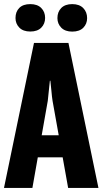

<svg xmlns="http://www.w3.org/2000/svg" viewBox="-24 -924 504 944"><path d="M-4.4 0H135.3L210.9 -428.2Q213.4 -446.3 216.3 -480Q219.2 -513.7 221.2 -526.9H223.6Q225.6 -513.7 228.5 -480Q231.4 -446.3 234.4 -428.2L311 0H460L312.5 -712.9H143.1ZM96.2 -150.4H357.9L337.9 -258.8H115.7ZM52.2 -835.4Q52.2 -807.6 71 -788.3Q89.8 -769 125 -769Q160.2 -769 179 -788.1Q197.8 -807.1 197.8 -835.9Q197.8 -865.7 178.7 -884.8Q159.7 -903.8 125 -903.8Q89.4 -903.8 70.8 -885Q52.2 -866.2 52.2 -835.4ZM258.3 -835Q258.3 -807.1 277.3 -787.8Q296.4 -768.6 331.1 -768.6Q366.7 -768.6 385.5 -787.6Q404.3 -806.6 404.3 -835Q404.3 -864.7 385.3 -884.3Q366.2 -903.8 331.1 -903.8Q296.4 -903.8 277.3 -884.8Q258.3 -865.7 258.3 -835Z"/></svg>

Font: Roboto Flex
Style: wght 700 wdth 25 opsz 34 GRAD 0.00 slnt 0.00 XTRA 468 XOPQ 96 YOPQ 79 YTLC 514 YTUC 712 YTAS 750 YTDE -203.00 YTFI 738
Weight: 700
Width: 1
Designer: Berlow after Robertson
Foundry: Google
Version: Version 3.100